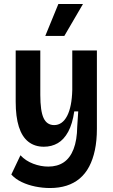

<svg xmlns="http://www.w3.org/2000/svg" viewBox="-20 -779 569 967"><path d="M232 168Q195 168 158 160.5Q121 153 89.5 138Q58 123 37 100L83 3Q109 31 147 45.5Q185 60 223 60Q269 60 301 38.5Q333 17 350.5 -28Q368 -73 369 -142L374 -218H354Q345 -155 323.5 -115.5Q302 -76 271 -58Q240 -40 201 -40Q155 -40 123 -65Q91 -90 75 -140.5Q59 -191 59 -267V-525H183V-301Q183 -220 199.5 -184.5Q216 -149 253 -149Q273 -149 289.5 -160.5Q306 -172 318 -195Q330 -218 336.5 -251Q343 -284 344 -326V-525H468V-130Q468 -71 458 -23.5Q448 24 429 60Q410 96 381.5 120Q353 144 315.5 156Q278 168 232 168ZM304 -598H208L274 -759H398Z"/></svg>

Font: Bricolage Grotesque SemiCondensed SemiBold
Style: Regular
Weight: 600
Width: 4
Designer: Mathieu Triay
Foundry: Atelier Triay
Version: Version 1.001;gftools[0.9.33.dev8+g029e19f]